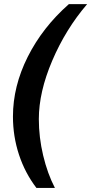

<svg xmlns="http://www.w3.org/2000/svg" viewBox="-20 -756 444 934"><path d="M157.2 158.2Q101.6 85.4 72.3 -3.7Q43 -92.8 43 -189Q43 -336.4 115 -479.7Q187 -623 314.9 -735.8H403.8Q299.3 -613.8 234.1 -460.9Q168.9 -308.1 168.9 -176.8Q168.9 -88.4 189.9 0Q210.9 88.4 247.1 158.2Z"/></svg>

Font: Archivo Expanded
Style: Bold Italic
Weight: 700
Width: 7
Italic angle: -10°
Designer: Hector Gatti
Foundry: Omnibus-Type
Version: Version 2.001